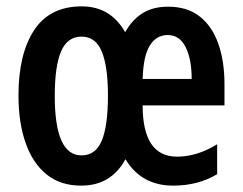

<svg xmlns="http://www.w3.org/2000/svg" viewBox="-20 -573 762 603"><path d="M508 -552Q568 -552 607 -521.5Q646 -491 665.5 -436Q685 -381 685 -309V-242H428Q428 -81 536 -81Q599 -81 662 -120V-26Q602 10 524 10Q424 10 374 -73Q329 10 235 10Q170 10 126.5 -25Q83 -60 60.5 -124Q38 -188 38 -273Q38 -403 87 -478Q136 -553 237 -553Q327 -553 373 -472Q396 -512 428.5 -532Q461 -552 508 -552ZM507 -463Q471 -463 450.5 -430Q430 -397 428 -325H582Q582 -387 563 -425Q544 -463 507 -463ZM236 -458Q192 -458 172 -412Q152 -366 152 -271Q152 -85 236 -85Q280 -85 299.5 -131Q319 -177 319 -273Q319 -365 299.5 -411.5Q280 -458 236 -458Z"/></svg>

Font: Noto Sans Ethiopic ExtraCondensed SemiBold
Style: Regular
Weight: 600
Width: 2
Designer: Monotype Design Team
Foundry: Monotype Imaging Inc.
Version: Version 2.102; ttfautohint (v1.8.4.7-5d5b)